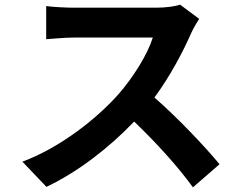

<svg xmlns="http://www.w3.org/2000/svg" viewBox="-20 -759 1040 823"><path d="M834 -678 752 -739C732 -732 692 -726 649 -726C604 -726 348 -726 296 -726C266 -726 205 -729 178 -733V-591C199 -592 254 -598 296 -598C339 -598 594 -598 635 -598C613 -527 552 -428 486 -353C392 -248 237 -126 76 -66L179 42C316 -23 449 -127 555 -238C649 -148 742 -46 807 44L921 -55C862 -127 741 -255 642 -341C709 -432 765 -538 799 -616C808 -636 826 -667 834 -678Z"/></svg>

Font: Noto Sans Mono CJK TC
Style: Bold
Weight: 700
Designer: Ryoko NISHIZUKA 西塚涼子 (kana, bopomofo & ideographs); Paul D. Hunt (Latin, Greek & Cyrillic); Sandoll Communications 산돌커뮤니
Foundry: Adobe
Version: Version 2.004;hotconv 1.0.118;makeotfexe 2.5.65603